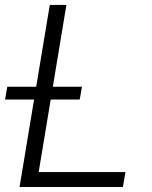

<svg xmlns="http://www.w3.org/2000/svg" viewBox="-27 -747 609 767"><path d="M51.1 0 171.9 -727.3H238.3L127.5 -59.7H474.1L464.1 0ZM-6.7 -349.4 2.1 -400.6H300.4L291.5 -349.4Z"/></svg>

Font: Inter UI Light
Style: Italic
Weight: 300
Italic angle: 9.39999°
Designer: Rasmus Andersson
Foundry: rsms
Version: 3.2;8d6f07862